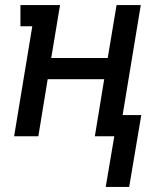

<svg xmlns="http://www.w3.org/2000/svg" viewBox="-20 -540 640 761"><path d="M492 201H399L433 0H356L393 -226H169L132 0H36L108 -436H61V-520H218L183 -310H407L442 -520H538L466 -84H540Z"/></svg>

Font: Iosevka Etoile Medium
Style: Italic
Weight: 500
Italic angle: -9°
Designer: Belleve Invis
Foundry: Belleve Invis
Version: Version 22.1.2; ttfautohint (v1.8.4)